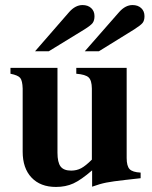

<svg xmlns="http://www.w3.org/2000/svg" viewBox="-20 -718 596 752"><path d="M530.8 -42V-20L470.2 -13.2Q421.9 -7.8 396.7 -2.9Q371.6 2 340.8 13.2V-50.8Q297.4 -13.2 267.3 0.5Q237.3 14.2 199.2 14.2Q138.2 14.2 103.5 -22.5Q68.8 -59.1 68.8 -124V-371.1Q67.9 -401.9 59.3 -412.6Q50.8 -423.3 21 -429.2V-452.1H205.1V-120.1Q205.1 -82 217.3 -65.9Q229.5 -49.8 258.8 -49.8Q280.3 -49.8 297.9 -59.1Q315.4 -68.4 339.8 -92.8V-371.1Q339.4 -403.3 327.1 -414.8Q314.9 -426.3 278.8 -429.2V-452.1H476.1V-99.1Q476.1 -67.9 487.5 -55.7Q499 -43.5 530.8 -42ZM117.2 -517.1 251 -670.9Q275.4 -698.2 303.2 -698.2Q324.2 -698.2 337.2 -686.3Q350.1 -674.3 350.1 -654.8Q350.1 -637.7 342.8 -627.9Q335.4 -618.2 311 -603L170.9 -517.1ZM312 -517.1 446.8 -670.9Q471.2 -698.2 499 -698.2Q520 -698.2 533 -686.3Q545.9 -674.3 545.9 -654.8Q545.9 -637.7 538.6 -628.4Q531.2 -619.1 505.9 -603L367.2 -517.1Z"/></svg>

Font: Accordance
Style: Bold
Weight: 700
Version: Version 1.2 (build January 31, 2020) Miklal Software Solutio